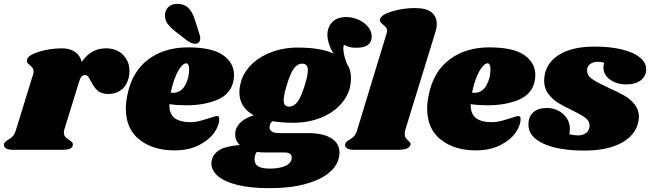

<svg xmlns="http://www.w3.org/2000/svg" viewBox="-61 -781 3389 1001"><path d="M614 -411Q614 -392 610 -376Q600 -335 572 -313Q544 -291 505 -291Q467 -291 447.5 -309Q428 -327 413 -357Q405 -374 398 -382Q391 -390 382 -390Q372 -390 364.5 -382Q357 -374 351 -354L274 -104Q272 -99 272 -89Q272 -76 279.5 -67.5Q287 -59 300 -51Q312 -43 316 -38Q320 -33 319 -25Q317 -12 304.5 -6Q292 0 262 0H6Q-20 0 -31.5 -8.5Q-43 -17 -40 -31Q-36 -43 -19 -52Q-4 -60 6 -71Q16 -82 23 -106L112 -395Q114 -400 114 -409Q114 -420 109.5 -426Q105 -432 95 -441Q85 -449 81 -455Q77 -461 80 -471Q86 -494 143 -511.5Q200 -529 262 -529Q303 -529 330 -510.5Q357 -492 365 -458Q413 -529 491 -529Q547 -529 580.5 -495Q614 -461 614 -411Z M1159 -390Q1159 -371 1155 -355Q1140 -289 1071.5 -260.5Q1003 -232 910 -232Q863 -232 822 -238Q821 -186 850 -165Q879 -144 931 -144Q955 -144 977 -149.5Q999 -155 1033 -166Q1061 -176 1071 -176Q1082 -176 1082 -163Q1083 -128 1056 -89.5Q1029 -51 976 -24Q923 3 848 3Q737 3 666 -53Q595 -109 595 -216Q595 -246 603 -286Q628 -409 712.5 -471.5Q797 -534 918 -534Q1045 -534 1102 -493.5Q1159 -453 1159 -390ZM840 -297Q882 -297 904 -336Q926 -375 925 -423Q924 -451 909 -451Q898 -451 883 -433.5Q868 -416 853.5 -381Q839 -346 829 -298Q833 -297 840 -297ZM979 -602Q983 -591 983 -581Q983 -569 976 -561Q969 -553 958 -553Q946 -553 935 -557.5Q924 -562 910 -573L852 -618Q824 -641 811.5 -659Q799 -677 799 -700Q799 -727 816.5 -744Q834 -761 865 -761Q897 -761 918.5 -742Q940 -723 954 -681Z M1877 -591Q1877 -532 1797 -532Q1774 -532 1761.5 -535.5Q1749 -539 1732 -547Q1729 -540 1729 -527Q1729 -511 1734.5 -489Q1740 -467 1748 -448Q1769 -417 1769 -374Q1769 -355 1764 -328Q1752 -276 1711.5 -233Q1671 -190 1607.5 -165.5Q1544 -141 1468 -141Q1410 -141 1359 -149Q1344 -136 1344 -117Q1344 -104 1356 -95.5Q1368 -87 1396 -87H1546Q1623 -87 1666 -60.5Q1709 -34 1709 15Q1709 33 1703 52Q1691 91 1648.5 124.5Q1606 158 1529 179Q1452 200 1342 200Q1244 200 1176 183Q1108 166 1074.5 136.5Q1041 107 1041 71Q1041 63 1045 47Q1054 18 1085.5 -0.5Q1117 -19 1189 -25Q1165 -48 1165 -80Q1165 -91 1168 -103Q1184 -155 1262 -180Q1187 -221 1187 -300Q1187 -322 1193 -346Q1205 -398 1246 -440.5Q1287 -483 1351 -508Q1415 -533 1491 -533Q1610 -533 1678 -502Q1663 -525 1654.5 -551.5Q1646 -578 1646 -600Q1646 -638 1670.5 -665Q1695 -692 1745 -692Q1777 -692 1807.5 -678.5Q1838 -665 1857.5 -641.5Q1877 -618 1877 -591ZM1544 -415Q1544 -449 1515 -449Q1490 -449 1471.5 -424.5Q1453 -400 1434 -337Q1418 -285 1418 -258Q1418 -225 1446 -225Q1471 -225 1490 -250Q1509 -275 1528 -337Q1544 -388 1544 -415ZM1329 14Q1301 14 1278 11Q1266 26 1266 51Q1267 76 1286.5 87Q1306 98 1347 98Q1397 98 1428.5 83Q1460 68 1460 40Q1460 28 1451 21Q1442 14 1425 14Z M2216 -657Q2216 -635 2209 -614L2052 -104Q2049 -92 2049 -83Q2049 -70 2054 -62.5Q2059 -55 2068 -48Q2075 -41 2078 -36.5Q2081 -32 2079 -25Q2074 -12 2059 -6Q2044 0 2013 0H1785Q1759 0 1747 -8.5Q1735 -17 1739 -31Q1743 -43 1760 -52Q1775 -60 1785 -71Q1795 -82 1802 -106L1954 -605Q1957 -614 1957 -620Q1957 -631 1951.5 -638Q1946 -645 1937 -652Q1927 -660 1922.5 -666Q1918 -672 1921 -682Q1927 -705 1984 -722Q2041 -739 2103 -739Q2161 -739 2188.5 -717Q2216 -695 2216 -657Z M2730 -390Q2730 -371 2726 -355Q2711 -289 2642.5 -260.5Q2574 -232 2481 -232Q2434 -232 2393 -238Q2392 -186 2421 -165Q2450 -144 2502 -144Q2526 -144 2548 -149.5Q2570 -155 2604 -166Q2632 -176 2642 -176Q2653 -176 2653 -163Q2654 -128 2627 -89.5Q2600 -51 2547 -24Q2494 3 2419 3Q2308 3 2237 -53Q2166 -109 2166 -216Q2166 -246 2174 -286Q2199 -409 2283.5 -471.5Q2368 -534 2489 -534Q2616 -534 2673 -493.5Q2730 -453 2730 -390ZM2411 -297Q2453 -297 2475 -336Q2497 -375 2496 -423Q2495 -451 2480 -451Q2469 -451 2454 -433.5Q2439 -416 2424.5 -381Q2410 -346 2400 -298Q2404 -297 2411 -297Z M3308 -420Q3308 -385 3280.5 -363Q3253 -341 3204 -341Q3154 -341 3119.5 -366Q3085 -391 3085 -429Q3085 -442 3089 -454Q3071 -459 3057 -459Q3032 -459 3015.5 -447Q2999 -435 3000 -413Q3000 -387 3026 -369Q3052 -351 3110 -324Q3160 -302 3192.5 -283.5Q3225 -265 3247.5 -237Q3270 -209 3270 -171Q3270 -163 3266 -141Q3250 -74 3177 -35Q3104 4 2985 4Q2851 4 2772.5 -32Q2694 -68 2694 -131Q2694 -174 2720 -196Q2746 -218 2789 -218Q2839 -218 2874.5 -187Q2910 -156 2910 -108Q2910 -95 2907 -81Q2931 -75 2953 -75Q2979 -75 2996 -89Q3013 -103 3013 -128Q3012 -151 2990 -167.5Q2968 -184 2920 -207Q2875 -228 2846 -246.5Q2817 -265 2796.5 -293Q2776 -321 2776 -359Q2776 -441 2844.5 -489.5Q2913 -538 3039 -538Q3122 -538 3182.5 -523Q3243 -508 3275.5 -481Q3308 -454 3308 -420Z"/></svg>

Font: Shrikhand
Style: Regular
Weight: 400
Italic angle: -14°
Version: Version 1.000;PS 1.000;hotconv 1.0.88;makeotf.lib2.5.647800